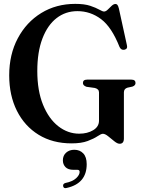

<svg xmlns="http://www.w3.org/2000/svg" viewBox="-20 -730 732 991"><path d="M619.5 -15.5Q619.5 12 597.5 12Q586 12 570.2 -0.8Q554.5 -13.5 538.5 -26.5Q522.5 -39.5 511 -39.5Q502 -39.5 483.5 -27Q465 -14.5 432.5 -2.2Q400 10 349.5 10Q251.5 10 179.2 -34.5Q107 -79 67.2 -158.2Q27.5 -237.5 27.5 -341Q27.5 -449 71.8 -532.2Q116 -615.5 193 -662.8Q270 -710 368.5 -710Q416 -710 445.8 -700Q475.5 -690 492.5 -680.2Q509.5 -670.5 517 -670.5Q526 -670.5 536 -680.2Q546 -690 556.2 -699.8Q566.5 -709.5 576 -709.5Q582 -709.5 586 -704.8Q590 -700 593.5 -686.5L635 -497Q640 -477.5 623 -473.5Q605.5 -469.5 597 -487.5Q556.5 -590 501.8 -631.2Q447 -672.5 379.5 -672.5Q318.5 -672.5 272 -636.5Q225.5 -600.5 199 -531.2Q172.5 -462 172.5 -363.5Q172.5 -262 202 -189.5Q231.5 -117 280.8 -78.5Q330 -40 389 -40Q431 -40 461 -58Q491 -76 491 -107.5V-253Q491 -270.5 469.5 -276L426.5 -282Q408 -288.5 408 -301.5Q408 -319 429.5 -319H658Q679.5 -319 679.5 -301.5Q679.5 -289 663.5 -283L638 -277.5Q619.5 -272 619.5 -253ZM359.5 146.5Q331.5 146.5 318 132.5Q304.5 118.5 304.5 97.5Q304.5 73 321.2 58Q338 43 363.5 43Q392 43 409.8 61.8Q427.5 80.5 427.5 117.5Q427.5 217 324.5 240Q309 244.5 306 231.5Q303.5 218.5 317.5 214.5Q354.5 207 372.8 190Q391 173 391 157.5Q391 146.5 380 146.5Z"/></svg>

Font: Fraunces 144pt Soft SemiBold
Style: Regular
Weight: 600
Version: Version 1.000;[b76b70a41]